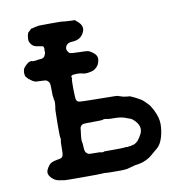

<svg xmlns="http://www.w3.org/2000/svg" viewBox="-71 -636 688 725"><g transform="rotate(-10 273.5 -273.5)"><path d="M77 -518 76 -523Q76 -523 76.5 -531.5Q77 -540 78.5 -543.5Q80 -547 80 -548.5Q80 -550 83.5 -553Q87 -556 88.5 -557.5Q90 -559 92.5 -561.5Q95 -564 97 -564Q99 -564 101 -564Q104 -566 114 -567.5Q124 -569 124.5 -569.5Q125 -570 171.5 -570Q218 -570 219 -569Q220 -568 234.5 -567.5Q249 -567 253.5 -566.5Q258 -566 259.5 -567Q261 -568 272 -558Q295 -538 284 -516Q272 -489 238 -488Q220 -487 214 -476Q209 -466 213 -458Q217 -450 221.5 -447.5Q226 -445 256 -444.5Q286 -444 291.5 -442.5Q297 -441 307 -434Q326 -421 323.5 -403.5Q321 -386 311 -376.5Q301 -367 292 -365Q269 -359 258 -362.5Q247 -366 234 -365.5Q221 -365 220 -364.5Q219 -364 217 -363.5Q215 -363 213.5 -361.5Q212 -360 212 -357.5Q212 -355 213.5 -354.5Q215 -354 214 -353Q211 -349 211.5 -312Q212 -275 214.5 -269Q217 -263 223 -261Q229 -259 287 -258.5Q345 -258 359 -257.5Q373 -257 374 -256Q375 -255 379.5 -254Q384 -253 387.5 -251.5Q391 -250 395.5 -249.5Q400 -249 406 -248Q412 -247 414.5 -247.5Q417 -248 438 -237.5Q459 -227 467 -219Q475 -211 481.5 -204.5Q488 -198 498 -179Q513 -149 513 -124Q513 -99 505.5 -73.5Q498 -48 483 -35Q481 -34 477.5 -30.5Q474 -27 468 -22.5Q462 -18 455.5 -12Q449 -6 437 0Q425 6 415 8.5Q405 11 400 11.5Q395 12 392 12.5Q389 13 383 15Q377 17 369.5 18.5Q362 20 357.5 21.5Q353 23 318 23Q283 23 277 22Q271 21 266 22Q261 23 189 23Q117 23 116 22Q115 21 106 20Q88 18 78 10Q54 -9 63 -28Q72 -47 82.5 -52Q93 -57 104 -58.5Q115 -60 120 -62Q125 -64 127 -69Q129 -74 129.5 -83Q130 -92 130 -109Q130 -126 131 -126.5Q132 -127 132 -132.5Q132 -138 131 -140Q130 -142 130 -166.5Q130 -191 130 -194L131 -245Q137 -280 132 -285Q132 -285 132 -290Q132 -295 131 -295.5Q130 -296 130 -318Q130 -340 129 -345.5Q128 -351 123.5 -355.5Q119 -360 115.5 -361Q112 -362 94 -362.5Q76 -363 76 -363.5Q76 -364 71 -365.5Q66 -367 60 -372Q54 -377 52.5 -377.5Q51 -378 47.5 -382.5Q44 -387 43.5 -386.5Q43 -386 41 -391Q39 -396 39 -403Q39 -410 41 -416.5Q43 -423 52 -431.5Q61 -440 67 -441.5Q73 -443 74 -443Q77 -440 89 -441.5Q101 -443 101.5 -443.5Q102 -444 108 -444Q121 -444 126 -453.5Q131 -463 130 -469Q129 -475 130 -476Q131 -477 130 -483Q129 -489 126.5 -490Q124 -491 111 -493Q91 -495 84 -505Q77 -515 77 -518ZM419 -80 424 -87Q424 -88 427 -92Q451 -127 412 -159Q406 -163 403.5 -163.5Q401 -164 391 -168Q373 -176 347 -176Q321 -176 318 -177.5Q315 -179 308.5 -179Q302 -179 300.5 -177.5Q299 -176 266 -176Q233 -176 227 -175Q212 -172 212 -153Q212 -149 211 -144.5Q210 -140 209.5 -133Q209 -126 208.5 -122Q208 -118 209 -111Q210 -104 210.5 -101.5Q211 -99 211.5 -85.5Q212 -72 217 -66.5Q222 -61 226.5 -60Q231 -59 251.5 -59Q272 -59 272.5 -58Q273 -57 278.5 -57Q284 -57 283.5 -57.5Q283 -58 284 -58.5Q285 -59 288 -59Q292 -59 323 -59Q354 -59 362.5 -60Q371 -61 371 -61Q371 -61 372 -60Q376 -60 379 -61Q382 -62 382.5 -61.5Q383 -61 387 -62Q391 -63 392 -63Q393 -63 397 -65Q397 -63 403.5 -66.5Q410 -70 414.5 -74.5Q419 -79 419 -80Z"/></g></svg>

Font: TT2020 Style E
Style: Regular
Weight: 400
Version: Version 00.2